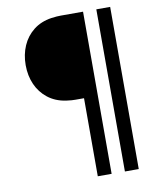

<svg xmlns="http://www.w3.org/2000/svg" viewBox="-93 -792 820 1004"><g transform="rotate(-10 317.0 -289.5)"><path d="M344 141V-273.5H299.5Q291.5 -273.5 278 -274.2Q264.5 -275 248.5 -277.5Q193 -286 153.8 -316.8Q114.5 -347.5 94 -394Q73.5 -440.5 73.5 -496.5Q73.5 -552.5 93.8 -599Q114 -645.5 153.2 -676.5Q192.5 -707.5 248.5 -716Q264.5 -718.5 277.8 -719.2Q291 -720 299.5 -720H417.5V141ZM488 141V-720H561.5V141Z"/></g></svg>

Font: Cns Manrope
Style: Regular
Weight: 400
Designer: Mikhail Sharanda
Foundry: Mikhail Sharanda
Version: Version 4.504